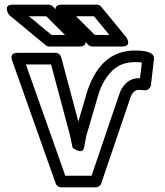

<svg xmlns="http://www.w3.org/2000/svg" viewBox="-20 -780 711 825"><path d="M581.7 -443.8C578.9 -444 578.2 -444 576.2 -444C527.5 -444 502.2 -404.4 493.1 -376.9L373.5 -25H260.6L91.3 -503H199.5L281.3 -196.2L292.1 -144.8C292.1 -144.8 334.9 -112.2 341.2 -145.3L350.8 -196.1L401 -367.7C416 -419.1 438.4 -453.5 464.1 -477.8C488.8 -501.1 519.7 -513 560.8 -513C572.8 -513 582.1 -512.4 589.6 -511.3ZM603.7 -392C614.9 -392 627 -401 628.5 -414.1L641.7 -526.1C645.7 -560 589.7 -563 560.8 -563C442.6 -563 384.4 -479.8 353.2 -382.3L316.7 -257.5L242.9 -534.4C240.4 -543.8 230.6 -553 218.7 -553H55.9C16.9 -553 32.3 -519.7 32.3 -519.7L219.3 8.3C222.3 16.8 231.8 25 242.9 25H391.4C400.7 25 411.5 18.5 415.1 8L540.5 -361.1C547 -380 559.3 -394 576.2 -394C579.9 -394 594.7 -392 603.7 -392ZM259.2 -630H201.3L104.5 -710H178.7ZM319.9 -580C368.5 -580 337.5 -622.7 337.5 -622.7L206.6 -752.7C202.7 -756.6 195.7 -760 189 -760H35C-11.7 -760 19.1 -715.7 19.1 -715.7L176.4 -585.7C180.5 -582.3 186.5 -580 192.3 -580ZM449.6 -630H387.4L306.9 -710H384ZM502.5 -580C552.2 -580 521.8 -620.9 521.8 -620.9L415.1 -750.9C410.5 -756.4 403.3 -760 395.8 -760H246.2C197.6 -760 228.6 -717.3 228.6 -717.3L359.5 -587.3C363.4 -583.4 370.4 -580 377.1 -580Z"/></svg>

Font: Asimov
Style: WidOu
Weight: 500
Designer: Google
Version: Version 2.000980; 2014